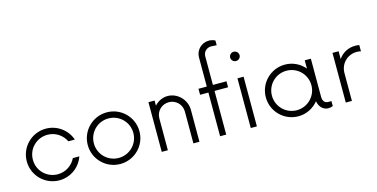

<svg xmlns="http://www.w3.org/2000/svg" viewBox="-74 -1104 2910 1482"><g transform="rotate(-15 1381.5 -363.5)"><path d="M251 7.8C341.8 7.8 418.9 -50.3 446.3 -131.3H394.5C369.1 -77.6 314 -40.5 251 -40.5C164.6 -40.5 92.8 -109.4 93.3 -198.2C92.8 -287.1 164.6 -356 251 -356C314 -356 369.1 -319.3 394.5 -265.6H446.3C418.9 -346.2 341.8 -404.8 251 -404.8C136.7 -404.8 44.4 -312.5 44.4 -198.2C44.4 -84.5 136.7 7.8 251 7.8Z M738.3 7.8C852.5 7.8 944.8 -84.5 944.8 -198.2C944.8 -312.5 852.5 -404.8 738.3 -404.8C624 -404.8 531.7 -312.5 531.7 -198.2C531.7 -84.5 624 7.8 738.3 7.8ZM738.3 -40.5C650.9 -40.5 580.6 -110.8 580.6 -198.2C580.6 -286.1 650.9 -356 738.3 -356C825.2 -356 896 -286.1 896 -198.2C896 -110.8 825.2 -40.5 738.3 -40.5Z M1224.6 -404.8C1183.1 -404.8 1145 -385.7 1118.7 -356V-397H1069.8V0H1118.7V-254.4C1118.7 -311.5 1164.1 -356.4 1221.2 -356.4C1277.3 -356.4 1322.8 -311.5 1322.8 -254.4V0H1371.1V-254.4C1371.1 -337.9 1302.2 -404.8 1224.6 -404.8Z M1585 -624.5C1585 -662.1 1613.8 -688 1647.9 -688L1692.4 -685.5V-722.7C1682.1 -730 1660.6 -735.4 1642.1 -735.4C1584.5 -735.4 1536.1 -689 1536.1 -630.4V-397H1469.7V-349.1H1536.1V0H1585V-349.1H1693.4V-397H1585ZM1805.7 -603C1785.6 -603 1768.1 -586.9 1768.1 -565.4C1768.1 -545.4 1785.6 -528.8 1805.7 -528.8C1826.2 -528.8 1843.3 -545.4 1843.3 -565.4C1843.3 -586.9 1826.2 -603 1805.7 -603ZM1781.2 0H1830.1V-397H1781.2Z M2410.2 -39.6C2385.7 -39.6 2367.7 -56.2 2367.7 -93.8V-397H2318.8V-331.1C2281.2 -376 2224.6 -404.8 2161.1 -404.8C2046.9 -404.8 1954.6 -312.5 1954.6 -198.2C1954.6 -84.5 2046.9 7.8 2161.1 7.8C2226.1 7.8 2283.2 -22.9 2320.8 -69.3C2328.6 -23.9 2358.4 7.8 2401.4 7.8C2412.6 7.8 2424.3 5.4 2436.5 0V-39.6ZM2161.1 -40.5C2073.7 -40.5 2003.4 -110.8 2003.4 -198.2C2003.4 -286.1 2073.7 -356 2161.1 -356C2248 -356 2318.8 -286.1 2318.8 -198.2C2318.8 -110.8 2248 -40.5 2161.1 -40.5Z M2540.5 0H2589.4V-222.2C2589.4 -299.3 2649.4 -356 2723.1 -356C2735.4 -356 2746.6 -354.5 2755.9 -351.6V-401.9C2745.6 -403.8 2735.4 -404.8 2723.1 -404.8C2666 -404.8 2617.7 -377 2589.4 -334.5V-397H2540.5Z"/></g></svg>

Font: Now Light
Style: Regular
Weight: 300
Designer: Alfredo Marco Pradil
Foundry: Alfredo Marco Pradil
Version: Version 1.200;hotconv 1.0.109;makeotfexe 2.5.65596